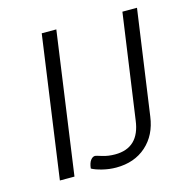

<svg xmlns="http://www.w3.org/2000/svg" viewBox="-105 -803 906 915"><g transform="rotate(-15 348.5 -345.0)"><path d="M180 -700H252L154 0H82ZM239 -17Q242 -44 252 -57Q262 -70 274 -70Q278 -70 306.5 -61Q335 -52 369 -52Q488 -52 505 -183L578 -700H650L577 -183Q565 -94 506.5 -42Q448 10 358 10Q324 10 290 1.5Q256 -7 239 -17Z"/></g></svg>

Font: Krub
Style: Italic
Weight: 400
Italic angle: -8°
Designer: Ekaluck Peanpanawate
Foundry: Cadson Demak Co.,Ltd.
Version: Version 1.000; ttfautohint (v1.6)